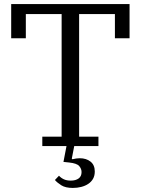

<svg xmlns="http://www.w3.org/2000/svg" viewBox="-20 -718 692 944"><path d="M188 -46H283V-649H107V-530H35V-698H617V-530H545V-649H369V-46H464V0H345L333 62L336 65Q356 60 372 60Q404 60 425 76.5Q446 93 446 125Q446 146 437.5 161Q429 176 414 186Q399 196 379.5 201Q360 206 338 206Q302 206 281.5 193Q261 180 250 167L270 146Q280 157 294 163.5Q308 170 328 170Q352 170 366.5 159.5Q381 149 381 128Q381 112 369.5 98.5Q358 85 320 81L292 78L307 0H188Z"/></svg>

Font: IBM Plex Serif
Style: Regular
Weight: 400
Designer: Mike Abbink, Paul van der Laan, Pieter van Rosmalen
Foundry: Bold Monday
Version: Version 3.001